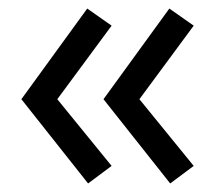

<svg xmlns="http://www.w3.org/2000/svg" viewBox="-20 -502 483 449"><path d="M114 -270 241 -114 186 -73 30 -270 184 -482 241 -442ZM306 -270 433 -114 378 -73 222 -270 376 -482 433 -442Z"/></svg>

Font: Kelly Slab
Style: Regular
Weight: 400
Designer: Denis Masharov
Foundry: Denis Masharov
Version: Version 1.001